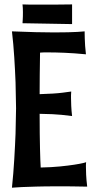

<svg xmlns="http://www.w3.org/2000/svg" viewBox="-20 -851 437 887"><path d="M382.8 11.2Q343.3 10.3 309.3 10Q275.4 9.8 245.1 9.8Q186 9.8 146.2 11Q106.4 12.2 81.5 13.2Q52.2 14.6 35.2 16.1Q38.6 -16.6 41.3 -49.8Q43.9 -83 45.9 -115.2Q47.9 -147.5 49.3 -177.2Q50.8 -207 51.8 -233.4Q53.7 -294.9 54.2 -351.1Q53.7 -409.7 51.8 -471.2Q50.8 -497.6 49.3 -526.6Q47.9 -555.7 45.9 -585.9Q43.9 -616.2 41.3 -646.7Q38.6 -677.2 35.2 -706.1Q96.2 -703.6 144.3 -702.4Q192.4 -701.2 230 -701.2Q267.1 -701.2 293.9 -701.9Q320.8 -702.6 337.9 -703.6Q357.9 -704.6 371.1 -706.1Q371.1 -706.5 371.1 -697.3Q371.1 -688 371.6 -672.9Q372.1 -657.7 373.3 -638.7Q374.5 -619.6 377 -600.1Q320.3 -605.5 277.8 -607.2Q235.4 -608.9 205.1 -608.9Q192.4 -608.9 182.9 -608.9Q173.3 -608.9 165 -607.9Q164.1 -553.7 163.6 -506.1Q163.1 -458.5 163.1 -416Q197.3 -417 224.1 -418.7Q251 -420.4 270 -422.9Q292 -425.3 309.1 -428.2Q308.6 -424.8 308.6 -420.4Q308.1 -416.5 308.1 -411.1Q308.1 -405.8 308.1 -398.9Q308.1 -383.3 309.1 -361.6Q310.1 -339.8 313 -314.9Q260.3 -321.8 222.2 -323.5Q184.1 -325.2 163.1 -325.2Q163.1 -274.4 163.6 -234.6Q164.1 -194.8 164.8 -164.6Q165.5 -134.3 166.3 -112.8Q167 -91.3 168 -77.1Q217.8 -78.1 256.8 -82Q295.9 -85.9 322.8 -90.1Q349.6 -94.2 363.8 -97.7Q377.9 -101.1 377.9 -102.1Q377.4 -99.6 377.4 -96.7Q377 -94.2 377 -90.3Q377 -86.4 377 -81.1Q377 -67.4 377.9 -44.4Q378.9 -21.5 382.8 11.2ZM313 -830.6V-739.7L84 -743.7Q84.5 -751 85 -759.8Q85.4 -767.1 85.7 -776.1Q85.9 -785.2 85.9 -794.9Q85.9 -804.7 85.4 -814Q85 -823.2 84 -830.6Q99.6 -829.6 122.6 -829.6Q145.5 -829.6 170.9 -829.6Q196.3 -829.6 221.7 -829.6Q247.1 -829.6 267.6 -830.1Q291 -830.1 313 -830.6Z"/></svg>

Font: Rum Raisin
Style: Regular
Weight: 400
Designer: Astigmatic (AOETI)
Foundry: Astigmatic (AOETI)
Version: Version 1.000